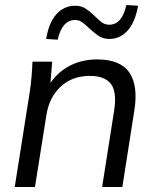

<svg xmlns="http://www.w3.org/2000/svg" viewBox="-20 -749 626 769"><path d="M39 0 100 -386Q104 -414 106.5 -443.5Q109 -473 110 -502H189L182 -417Q214 -463 262 -487Q310 -511 369 -511Q462 -511 498 -458.5Q534 -406 518 -306L470 0H389L437 -305Q449 -380 424.5 -412.5Q400 -445 340 -445Q269 -445 223 -402Q177 -359 166 -289L120 0ZM211 -590 165 -593Q175 -657 205.5 -691.5Q236 -726 281 -726Q307 -726 325.5 -713Q344 -700 359 -685Q373 -671 386.5 -660.5Q400 -650 417 -650Q469 -650 486 -729L533 -726Q522 -662 492 -627.5Q462 -593 418 -593Q392 -593 373 -606.5Q354 -620 338 -635Q325 -648 311 -658.5Q297 -669 281 -669Q229 -669 211 -590Z"/></svg>

Font: Mulish
Style: Italic
Weight: 400
Italic angle: -9°
Designer: Vernon Adams
Foundry: Vernon Adams
Version: Version 3.603; ttfautohint (v1.8.3)